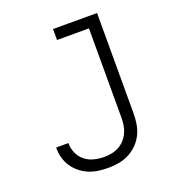

<svg xmlns="http://www.w3.org/2000/svg" viewBox="-135 -841 869 955"><g transform="rotate(-20 300.0 -363.5)"><path d="M276 8Q250 8 224 4.5Q198 1 174 -9Q150 -19 129.5 -35.5Q109 -52 94.5 -73.5Q80 -95 73 -120.5Q66 -146 66 -172V-176H131V-173Q131 -146 142.5 -121Q154 -96 175 -79.5Q196 -63 222.5 -56.5Q249 -50 276 -50Q296 -50 316 -54Q336 -58 353.5 -67.5Q371 -77 385 -92.5Q399 -108 407.5 -126.5Q416 -145 419 -165Q422 -185 422 -205V-677H253V-735H486V-205Q486 -176 481.5 -148Q477 -120 464.5 -94.5Q452 -69 431.5 -48.5Q411 -28 386 -15Q361 -2 332.5 3Q304 8 276 8Z"/></g></svg>

Font: Iosevka Light Extended
Style: Regular
Weight: 300
Width: 7
Monospace: yes
Designer: Belleve Invis
Foundry: Belleve Invis
Version: Version 32.5.0; ttfautohint (v1.8.4)